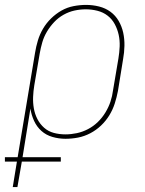

<svg xmlns="http://www.w3.org/2000/svg" viewBox="-70 -558 590 783"><path d="M-18 205 -1 101H-50V83H2L73 -343Q77 -368 84.5 -393Q92 -418 105.5 -441Q119 -464 138.5 -483Q158 -502 181 -515Q204 -528 230 -533Q256 -538 281 -538Q308 -538 334 -531.5Q360 -525 380.5 -510Q401 -495 414 -472.5Q427 -450 432.5 -424.5Q438 -399 437.5 -371.5Q437 -344 432 -317L411 -187Q406 -161 398 -136Q390 -111 376 -88Q362 -65 342 -46Q322 -27 298 -14.5Q274 -2 248.5 3Q223 8 197 8Q170 8 144 0.5Q118 -7 99 -24Q80 -41 69 -65Q58 -89 54 -115L22 83H178V101H19L1 205ZM197 -10Q220 -10 243.5 -15Q267 -20 289 -31.5Q311 -43 329 -60.5Q347 -78 360 -99.5Q373 -121 380.5 -143.5Q388 -166 391 -190L413 -320Q417 -344 418 -368.5Q419 -393 414 -416Q409 -439 398 -459.5Q387 -480 369 -494Q351 -508 327.5 -514Q304 -520 280 -520Q257 -520 234 -515Q211 -510 189.5 -498Q168 -486 151 -468Q134 -450 121.5 -429Q109 -408 102.5 -385.5Q96 -363 92 -340L70 -211Q66 -187 65 -163Q64 -139 68 -116Q72 -93 82.5 -72.5Q93 -52 110 -37Q127 -22 149.5 -16Q172 -10 197 -10Z"/></svg>

Font: Iosevka Curly Thin Oblique
Style: Regular
Weight: 100
Italic angle: -9°
Monospace: yes
Designer: Belleve Invis
Foundry: Belleve Invis
Version: Version 11.1.0; ttfautohint (v1.8.3)